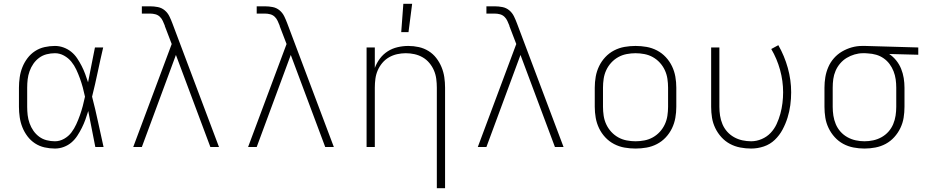

<svg xmlns="http://www.w3.org/2000/svg" viewBox="-20 -768 4840 1003"><path d="M267 8Q240 8 213 2Q186 -4 163 -19Q140 -34 123.5 -56Q107 -78 97 -103Q87 -128 83 -155.5Q79 -183 79 -210V-310Q79 -337 83 -364.5Q87 -392 97 -417Q107 -442 123.5 -464Q140 -486 163 -501Q186 -516 213 -522Q240 -528 267 -528Q290 -528 312 -520Q334 -512 352 -497.5Q370 -483 383 -463.5Q396 -444 406.5 -423.5Q417 -403 425 -381.5Q433 -360 440 -338Q449 -384 458 -429.5Q467 -475 476 -520H519Q504 -456 490.5 -391.5Q477 -327 461 -263Q478 -198 492 -132Q506 -66 521 0H478Q469 -47 459.5 -94Q450 -141 441 -188Q434 -165 426 -143Q418 -121 407.5 -100Q397 -79 384 -59Q371 -39 353.5 -24Q336 -9 313.5 -0.5Q291 8 267 8ZM267 -30Q292 -30 315 -43Q338 -56 353 -76Q368 -96 378.5 -119Q389 -142 397.5 -166Q406 -190 412.5 -214.5Q419 -239 424 -263Q419 -287 412.5 -311Q406 -335 397.5 -358.5Q389 -382 378.5 -404.5Q368 -427 352.5 -446Q337 -465 314.5 -477.5Q292 -490 267 -490Q245 -490 223.5 -484.5Q202 -479 184.5 -466Q167 -453 154.5 -435Q142 -417 134.5 -396Q127 -375 124.5 -353.5Q122 -332 122 -310V-210Q122 -188 124.5 -166.5Q127 -145 134.5 -124Q142 -103 154.5 -85Q167 -67 184.5 -54Q202 -41 223.5 -35.5Q245 -30 267 -30Z M721 0H676L877 -538L841 -632V-634Q836 -646 830.5 -658.5Q825 -671 815 -680.5Q805 -690 791.5 -693.5Q778 -697 765 -697H721V-735H765Q785 -735 805 -731Q825 -727 840.5 -714Q856 -701 865 -682.5Q874 -664 881 -645L1124 0H1079L899 -481Z M1321 0H1276L1477 -538L1441 -632V-634Q1436 -646 1430.5 -658.5Q1425 -671 1415 -680.5Q1405 -690 1391.5 -693.5Q1378 -697 1365 -697H1321V-735H1365Q1385 -735 1405 -731Q1425 -727 1440.5 -714Q1456 -701 1465 -682.5Q1474 -664 1481 -645L1724 0H1679L1499 -481Z M2262 215V-310Q2262 -333 2259 -356Q2256 -379 2247 -400Q2238 -421 2223 -439Q2208 -457 2188 -468.5Q2168 -480 2145.5 -485Q2123 -490 2100 -490Q2077 -490 2054.5 -485Q2032 -480 2012 -468.5Q1992 -457 1977 -439Q1962 -421 1953 -400Q1944 -379 1941 -356Q1938 -333 1938 -310V0H1895V-520H1938V-413Q1948 -440 1965 -462.5Q1982 -485 2005.5 -500Q2029 -515 2057 -521.5Q2085 -528 2113 -528Q2141 -528 2168 -522Q2195 -516 2218.5 -501.5Q2242 -487 2259 -465Q2276 -443 2286.5 -417.5Q2297 -392 2301 -365Q2305 -338 2305 -310V215ZM2076 -600 2087 -748H2133L2114 -600Z M2521 0H2476L2677 -538L2641 -632V-634Q2636 -646 2630.5 -658.5Q2625 -671 2615 -680.5Q2605 -690 2591.5 -693.5Q2578 -697 2565 -697H2521V-735H2565Q2585 -735 2605 -731Q2625 -727 2640.5 -714Q2656 -701 2665 -682.5Q2674 -664 2681 -645L2924 0H2879L2699 -481Z M3300 8Q3271 8 3242.5 3Q3214 -2 3188 -15.5Q3162 -29 3142 -50.5Q3122 -72 3109.5 -98Q3097 -124 3092 -152.5Q3087 -181 3087 -210V-310Q3087 -339 3092 -367.5Q3097 -396 3109.5 -422Q3122 -448 3142 -469.5Q3162 -491 3188 -504.5Q3214 -518 3242.5 -523Q3271 -528 3300 -528Q3329 -528 3357.5 -523Q3386 -518 3412 -504.5Q3438 -491 3458 -469.5Q3478 -448 3490.5 -422Q3503 -396 3508 -367.5Q3513 -339 3513 -310V-210Q3513 -181 3508 -152.5Q3503 -124 3490.5 -98Q3478 -72 3458 -50.5Q3438 -29 3412 -15.5Q3386 -2 3357.5 3Q3329 8 3300 8ZM3300 -30Q3323 -30 3346.5 -34.5Q3370 -39 3390.5 -50.5Q3411 -62 3427 -79.5Q3443 -97 3453 -118.5Q3463 -140 3466.5 -163.5Q3470 -187 3470 -210V-310Q3470 -333 3466.5 -356.5Q3463 -380 3453 -401.5Q3443 -423 3427 -440.5Q3411 -458 3390.5 -469.5Q3370 -481 3346.5 -485.5Q3323 -490 3300 -490Q3277 -490 3253.5 -485.5Q3230 -481 3209.5 -469.5Q3189 -458 3173 -440.5Q3157 -423 3147 -401.5Q3137 -380 3133.5 -356.5Q3130 -333 3130 -310V-210Q3130 -187 3133.5 -163.5Q3137 -140 3147 -118.5Q3157 -97 3173 -79.5Q3189 -62 3209.5 -50.5Q3230 -39 3253.5 -34.5Q3277 -30 3300 -30Z M3904 8Q3875 8 3846.5 2.5Q3818 -3 3793 -16.5Q3768 -30 3748.5 -51.5Q3729 -73 3716.5 -99Q3704 -125 3699.5 -153Q3695 -181 3695 -210V-520H3738V-210Q3738 -187 3741.5 -164Q3745 -141 3754 -119.5Q3763 -98 3778.5 -80.5Q3794 -63 3814.5 -51.5Q3835 -40 3858 -35Q3881 -30 3904 -30Q3932 -30 3959 -41.5Q3986 -53 4005.5 -73.5Q4025 -94 4037 -120Q4049 -146 4056.5 -173.5Q4064 -201 4067.5 -229.5Q4071 -258 4071 -286Q4071 -345 4055 -403Q4039 -461 4009 -512L4046 -532Q4078 -476 4095.5 -413Q4113 -350 4113 -286Q4113 -252 4108.5 -218.5Q4104 -185 4094 -153Q4084 -121 4068 -91Q4052 -61 4027.5 -37.5Q4003 -14 3970.5 -3Q3938 8 3904 8Z M4496 8Q4467 8 4438.5 2.5Q4410 -3 4385 -16.5Q4360 -30 4340.5 -51.5Q4321 -73 4308.5 -99Q4296 -125 4291.5 -153Q4287 -181 4287 -210V-310Q4287 -338 4291.5 -365Q4296 -392 4307 -417.5Q4318 -443 4336.5 -464Q4355 -485 4379 -499Q4403 -513 4429.5 -520.5Q4456 -528 4484 -528H4500L4777 -520V-482L4625 -486Q4646 -472 4662 -452Q4678 -432 4687.5 -408.5Q4697 -385 4701 -360Q4705 -335 4705 -310V-210Q4705 -181 4700.5 -153Q4696 -125 4683.5 -99Q4671 -73 4651.5 -51.5Q4632 -30 4607 -16.5Q4582 -3 4553.5 2.5Q4525 8 4496 8ZM4496 -30Q4519 -30 4542 -35Q4565 -40 4585.5 -51.5Q4606 -63 4621.5 -80.5Q4637 -98 4646 -119.5Q4655 -141 4658.5 -164Q4662 -187 4662 -210V-310Q4662 -332 4659 -353.5Q4656 -375 4648 -395.5Q4640 -416 4627 -433.5Q4614 -451 4596 -463.5Q4578 -476 4557 -482Q4536 -488 4514 -489L4500 -490H4488Q4466 -490 4444 -483.5Q4422 -477 4403 -465.5Q4384 -454 4369 -436.5Q4354 -419 4345 -398Q4336 -377 4333 -355Q4330 -333 4330 -310V-210Q4330 -187 4333.5 -164Q4337 -141 4346 -119.5Q4355 -98 4370.5 -80.5Q4386 -63 4406.5 -51.5Q4427 -40 4450 -35Q4473 -30 4496 -30Z"/></svg>

Font: Iosevka Aile Extralight
Style: Regular
Weight: 200
Designer: Belleve Invis
Foundry: Belleve Invis
Version: Version 31.1.0; ttfautohint (v1.8.4)